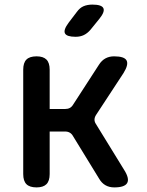

<svg xmlns="http://www.w3.org/2000/svg" viewBox="-20 -805 640 835"><path d="M139 10Q109 10 95 -4Q81 -18 81 -48V-502Q81 -532 95 -546Q109 -560 139 -560Q168 -560 182 -546Q196 -532 196 -502V-331H263Q275 -331 283.5 -335.5Q292 -340 298 -350L410 -523Q422 -542 438.5 -551Q455 -560 476 -560Q521 -560 530.5 -542Q540 -524 517 -487L397 -304Q391 -294 391 -284.5Q391 -275 397 -266L520 -66Q544 -28 533 -9Q522 10 477 10Q455 10 438.5 0.5Q422 -9 411 -28L297 -214Q292 -223 283.5 -228Q275 -233 264 -233H196V-48Q196 -18 182 -4Q168 10 139 10ZM309 -645Q270 -645 262.5 -660Q255 -675 279 -707L314 -753Q327 -771 343.5 -778Q360 -785 382 -785Q422 -785 429.5 -769.5Q437 -754 412 -723L373 -675Q360 -660 344.5 -652.5Q329 -645 309 -645Z"/></svg>

Font: Maple Mono NL SemiBold
Style: Regular
Weight: 600
Monospace: yes
Designer: subframe7536
Version: Version 7.000